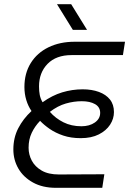

<svg xmlns="http://www.w3.org/2000/svg" viewBox="-20 -900 619 920"><path d="M248 0Q184 0 138 -25.5Q92 -51 68 -92.5Q44 -134 44 -184Q44 -240 67.5 -285.5Q91 -331 131 -368Q115 -391 106 -420.5Q97 -450 97 -483Q97 -549 127.5 -598Q158 -647 212.5 -673.5Q267 -700 338 -700H579L569 -636H323Q249 -636 208 -594Q167 -552 167 -486Q167 -463 170.5 -445Q174 -427 184 -410Q230 -443 278 -457.5Q326 -472 376 -472Q420 -472 454 -459.5Q488 -447 507 -423Q526 -399 526 -363Q526 -331 507.5 -302.5Q489 -274 453.5 -256Q418 -238 367 -238Q320 -238 283 -250.5Q246 -263 218.5 -282Q191 -301 172 -321Q147 -295 132 -263.5Q117 -232 117 -192Q117 -159 132.5 -130Q148 -101 180 -82.5Q212 -64 262 -64L480 -65L470 0ZM370 -295Q409 -295 434.5 -313Q460 -331 460 -359Q460 -387 435.5 -401Q411 -415 372 -415Q334 -415 295.5 -404Q257 -393 219 -364Q246 -333 284 -314Q322 -295 370 -295ZM329 -757 253 -880H321L397 -757Z"/></svg>

Font: MuseoModerno Light
Style: Italic
Weight: 300
Italic angle: -9°
Designer: Pablo Cosgaya, Héctor Gatti, Marcela Romero, and the Authors of The MuseoModerno Project.
Foundry: Omnibus-Type Team
Version: Version 1.003